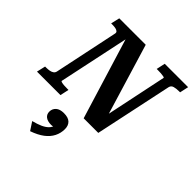

<svg xmlns="http://www.w3.org/2000/svg" viewBox="-302 -892 1422 1422"><g transform="rotate(45 408.5 -181.0)"><path d="M-28 0 -12 -69H-1Q18 -69 34.5 -72Q51 -75 62 -83Q73 -91 76 -105L181 -605Q185 -620 177 -627.5Q169 -635 154.5 -638Q140 -641 119 -641H108L124 -710H401L578 -126L558 -104L668 -630Q669 -634 657.5 -636.5Q646 -639 630 -640Q614 -641 598 -641H585L600 -710H845L830 -641H819Q790 -641 769 -635Q748 -629 743 -608L614 0H461L255 -672L275 -670L150 -80Q150 -77 160.5 -74Q171 -71 188 -70Q205 -69 220 -69H233L218 0ZM248 348 206 284Q249 273 278 260Q307 247 325 229.5Q343 212 349 187Q351 182 354.5 182Q358 182 361.5 184Q365 186 365 191Q358 197 347.5 201Q337 205 325 205Q287 205 266.5 189Q246 173 246 145Q246 115 267.5 95.5Q289 76 331 76Q377 76 398.5 97Q420 118 420 155Q420 197 401.5 233.5Q383 270 345.5 298.5Q308 327 248 348Z"/></g></svg>

Font: Roboto Serif SemiBold
Style: Italic
Weight: 600
Italic angle: -10°
Version: Version 1.007